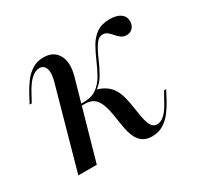

<svg xmlns="http://www.w3.org/2000/svg" viewBox="-103 -549 706 683"><g transform="rotate(-30 250.0 -207.5)"><path d="M341.9 11.3Q311.3 11.3 294 -8.1Q276.6 -27.4 269.4 -67.7L259.7 -127.4Q254 -158.9 245.6 -176.2Q237.1 -193.5 224.2 -201.2Q211.3 -208.9 191.9 -208.9H160.5L162.1 -216.1H191.1Q224.2 -216.1 244.8 -231Q265.3 -246 279 -270.2Q292.7 -294.4 304 -321Q315.3 -347.6 329 -371.8Q342.7 -396 363.7 -410.9Q384.7 -425.8 417.7 -425.8Q446.8 -425.8 462.5 -414.5Q478.2 -403.2 478.2 -383.1Q478.2 -366.9 468.5 -356.5Q458.9 -346 443.5 -346Q430.6 -346 421.4 -352.8Q412.1 -359.7 404.4 -369Q396.8 -378.2 388.7 -384.7Q380.6 -391.1 369.4 -391.1Q352.4 -391.1 339.5 -371.8Q326.6 -352.4 314.9 -325Q303.2 -297.6 288.3 -271Q273.4 -244.4 250.8 -229.8L253.2 -232.3Q287.1 -222.6 305.6 -200.4Q324.2 -178.2 332.3 -133.1L342.7 -70.2Q347.6 -42.7 356 -29.8Q364.5 -16.9 378.2 -16.9Q395.2 -16.9 410.9 -32.3Q426.6 -47.6 443.5 -80.6L459.7 -109.7H468.5L448.4 -71.8Q437.9 -52.4 423.8 -33.5Q409.7 -14.5 389.5 -1.6Q369.4 11.3 341.9 11.3ZM44.4 0 136.3 -329.8Q146 -362.9 139.5 -381.5Q133.1 -400 114.5 -400Q96.8 -400 79.4 -383.5Q62.1 -366.9 45.2 -334.7L29 -304.8H20.2L38.7 -339.5Q50 -360.5 64.5 -380.2Q79 -400 99.2 -412.9Q119.4 -425.8 146 -425.8Q187.9 -425.8 205.2 -394.4Q222.6 -362.9 208.1 -311.3L120.2 0Z"/></g></svg>

Font: Playfair 144pt
Style: Italic
Weight: 400
Italic angle: -15.6°
Designer: Claus Eggers Sørensen
Foundry: Claus Eggers Sørensen
Version: Version 2.001;gftools[0.9.30]